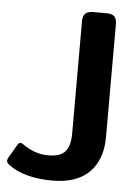

<svg xmlns="http://www.w3.org/2000/svg" viewBox="-175 -519 523 728"><g transform="rotate(5 86.5 -155.0)"><path d="M-117 124Q-126 117 -126 109Q-126 104 -121 96L-93 48Q-87 38 -81 38Q-76 38 -68 44Q-23 76 28 76Q74 76 92.5 54Q111 32 111 -15V-443Q111 -480 149 -480H202Q222 -480 231 -471Q240 -462 240 -443V-12Q240 73 192.5 121.5Q145 170 50 170Q-1 170 -44.5 158.5Q-88 147 -117 124Z"/></g></svg>

Font: Mitr
Style: Regular
Weight: 400
Designer: Thanarat Vachiruckul
Foundry: Cadson Demak
Version: Version 1.002